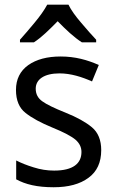

<svg xmlns="http://www.w3.org/2000/svg" viewBox="-20 -786 492 816"><path d="M410.2 -147.9C410.2 -190.4 397 -223.1 370.6 -245.1C344.2 -267.1 307.1 -287.6 258.8 -307.1C210.9 -326.2 177.7 -342.3 159.7 -355.5C141.1 -368.7 131.8 -386.2 131.8 -409.2C131.8 -448.7 168 -474.1 232.9 -474.1C281.2 -474.1 328.1 -459 371.1 -439.9L399.9 -509.8C351.6 -531.2 299.8 -545.9 237.8 -545.9C180.7 -545.9 134.8 -533.7 100.1 -509.3C65.4 -484.4 47.9 -449.2 47.9 -403.8C47.9 -359.9 61.5 -327.1 88.4 -306.2C115.2 -284.7 153.3 -264.2 202.1 -244.1C251.5 -224.1 284.2 -206.5 301.3 -191.9C317.9 -177.2 326.2 -160.2 326.2 -140.1C326.2 -91.8 291.5 -61 210 -61C180.7 -61 151.9 -65.4 123 -74.7C94.2 -83.5 69.8 -93.3 48.8 -104V-23.9C87.9 -2.4 137.2 9.8 208 9.8C270.5 9.8 319.8 -3.4 356 -30.3C392.1 -56.6 410.2 -95.7 410.2 -147.9ZM180.7 -766.1C168.5 -743.2 150.4 -717.8 126.5 -689C102.5 -660.2 82 -636.2 64.9 -617.2V-606H124C157.2 -627.4 189.9 -660.2 225.1 -695.8C259.8 -660.2 294.4 -627.4 328.1 -606H388.7V-617.2C370.6 -636.2 349.6 -660.2 325.2 -689C300.3 -717.8 282.2 -743.2 271 -766.1Z"/></svg>

Font: Avrile Sans
Style: Regular
Weight: 400
Designer: Monotype Design Team, Google (font), Stefan Peev (BGR Cyrillic), Cristiano Sobral (main changes)
Foundry: The Avrile Sans Project Authors
Version: Version 3.110